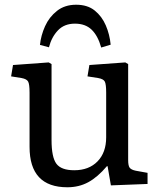

<svg xmlns="http://www.w3.org/2000/svg" viewBox="-20 -778 674 812"><path d="M265 14Q105 14 105 -157V-386Q105 -422 99 -433Q93 -444 71 -448L27 -455L35 -503L186 -514L198 -507V-186Q198 -113 218.5 -85.5Q239 -58 294 -58Q356 -58 392.5 -95.5Q429 -133 429 -197V-386Q429 -421 423.5 -432.5Q418 -444 395 -448L350 -455L358 -503L510 -514L522 -507V-101Q522 -77 528.5 -68.5Q535 -60 554 -56L604 -47V0L449 6L435 -75H432Q393 -29 353.5 -7.5Q314 14 265 14ZM302 -758Q350 -758 380.5 -733.5Q411 -709 427.5 -670.5Q444 -632 448 -589L408 -577Q394 -627 367.5 -652.5Q341 -678 297 -678Q252 -678 225 -649.5Q198 -621 187 -578L149 -588Q153 -628 170.5 -667Q188 -706 221 -732Q254 -758 302 -758Z"/></svg>

Font: Literata 12pt
Style: Regular
Weight: 400
Designer: Latin by Veronika Burian and Jose Scaglione. Greek by Irene Vlachou. Cyrillic by Vera Evstafieva.
Foundry: TypeTogether
Version: Version 3.002